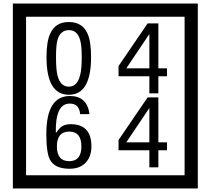

<svg xmlns="http://www.w3.org/2000/svg" viewBox="-20 -980 1195 1090"><path d="M1103 90H53V-960H1103ZM1028 15V-885H128V15ZM497 -656Q497 -442 371 -442Q244 -442 244 -656Q244 -744 265 -789Q294 -855 371 -855Q448 -855 477 -789Q497 -745 497 -656ZM444 -656Q444 -723 435 -752Q420 -809 371 -809Q322 -809 306 -752Q298 -723 298 -656Q298 -587 306 -553Q322 -488 371 -488Q419 -488 435 -554Q444 -587 444 -656ZM928 -547H879V-450H828V-547H653V-605L818 -847H879V-592H928ZM828 -592V-787L697 -592ZM499 -149Q499 -91 466.5 -56.5Q434 -22 375 -22Q291 -22 264 -73Q243 -111 243 -219Q243 -435 377 -435Q475 -435 488 -332H435Q430 -392 376 -392Q293 -392 297 -225Q318 -253 328 -260Q348 -275 381 -275Q499 -275 499 -149ZM442 -149Q442 -233 373 -233Q303 -233 303 -149Q303 -65 373 -65Q442 -65 442 -149ZM928 -127H879V-30H828V-127H653V-185L818 -427H879V-172H928ZM828 -172V-367L697 -172Z"/></svg>

Font: Unicode BMP Fallback SIL
Style: Regular
Weight: 400
Foundry: NRSI, SIL International
Version: Version 5.1 Based on Unicode 5.1